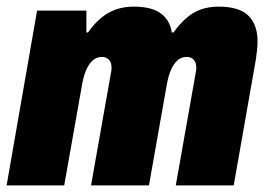

<svg xmlns="http://www.w3.org/2000/svg" viewBox="-23 -560 812 580"><path d="M-3 0 89 -528H238V-462H243Q261 -488 282 -505.5Q303 -523 327.5 -531.5Q352 -540 381 -540Q434 -540 462 -520Q490 -500 496 -462H501Q520 -488 540 -505.5Q560 -523 584 -531.5Q608 -540 637 -540Q700 -540 727.5 -512.5Q755 -485 755 -435Q755 -422 753.5 -409Q752 -396 750 -381L683 0H508L568 -339Q569 -343 569.5 -347Q570 -351 570 -354Q570 -365 567 -372Q564 -379 557.5 -383.5Q551 -388 541 -388Q524 -388 512 -376.5Q500 -365 492.5 -346.5Q485 -328 481 -305L427 0H252L312 -339Q313 -343 313.5 -347Q314 -351 314 -354Q314 -365 311 -372Q308 -379 301 -383.5Q294 -388 285 -388Q268 -388 256 -376.5Q244 -365 236.5 -346.5Q229 -328 225 -305L171 0Z"/></svg>

Font: Archivo Condensed Black
Style: Italic
Weight: 900
Width: 3
Italic angle: -10°
Designer: Hector Gatti
Foundry: Omnibus-Type
Version: Version 2.001